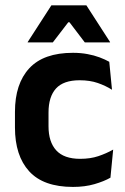

<svg xmlns="http://www.w3.org/2000/svg" viewBox="-20 -706 482 738"><path d="M260.5 12.5Q147 12.5 92.2 -47.5Q37.5 -107.5 37.5 -216V-276Q37.5 -384 92.5 -443.5Q147.5 -503 260.5 -503Q290 -503 315.8 -498.2Q341.5 -493.5 362.8 -485.5Q384 -477.5 400 -468.5L410.5 -361Q386 -376.5 355.8 -387Q325.5 -397.5 286 -397.5Q224 -397.5 195.2 -365.8Q166.5 -334 166.5 -273.5V-220.5Q166.5 -160.5 196.2 -128Q226 -95.5 288 -95.5Q327.5 -95.5 358 -105.8Q388.5 -116 415 -131L404.5 -23Q380 -9 343 1.8Q306 12.5 260.5 12.5ZM177.5 -685.5H312L403 -544.5V-543H306L247 -620.5H242.5L183 -543H86.5V-544.5Z"/></svg>

Font: Anek Latin Medium SemiBold
Style: Regular
Weight: 600
Version: Version 1.003